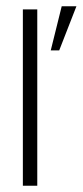

<svg xmlns="http://www.w3.org/2000/svg" viewBox="-20 -593 264 613"><path d="M53 0V-563H99V0ZM142 -432 177 -573H224L169 -432Z"/></svg>

Font: Darker Grotesque Light
Style: Regular
Weight: 400
Version: Version 1.000;gftools[0.9.28]